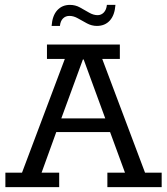

<svg xmlns="http://www.w3.org/2000/svg" viewBox="-20 -765 683 785"><path d="M2 0V-59H70L245 -524H172V-583H470V-524H398L573 -59H641V0H419V-59H491L422 -247L450 -225H197L218 -247L150 -59H222V0ZM223 -260 210 -281H429L418 -260L322 -522H319ZM376 -659Q355 -659 335.5 -669.5Q316 -680 298.5 -690Q281 -700 264 -700Q248 -700 237.5 -689.5Q227 -679 225 -659H191Q194 -701 214 -723Q234 -745 266 -745Q288 -745 307 -734.5Q326 -724 344 -713.5Q362 -703 379 -703Q394 -703 404.5 -714Q415 -725 417 -745H452Q449 -703 429 -681Q409 -659 376 -659Z"/></svg>

Font: Rokkitt
Style: Regular
Weight: 400
Designer: Vernon Adams
Foundry: Vernon Adams
Version: Version 3.103